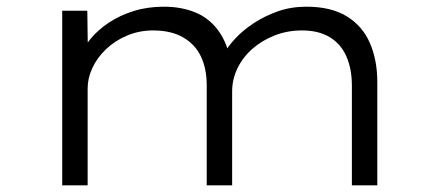

<svg xmlns="http://www.w3.org/2000/svg" viewBox="-20 -554 1314 574"><path d="M166 0V-522H241L243 -377L218 -382Q228 -410 250 -437Q272 -464 305 -486Q338 -508 379.5 -521Q421 -534 470 -534Q521 -534 562.5 -517.5Q604 -501 632 -463.5Q660 -426 671 -365L646 -378L649 -392Q661 -415 684 -439.5Q707 -464 739 -485Q771 -506 810.5 -520Q850 -534 896 -534Q970 -534 1017 -505Q1064 -476 1086 -425Q1108 -374 1108 -308V0H1032V-298Q1032 -348 1015.5 -385.5Q999 -423 965.5 -443Q932 -463 883 -463Q839 -463 801 -448Q763 -433 734.5 -408Q706 -383 690 -350Q674 -317 674 -281V0H598V-299Q598 -349 580.5 -385.5Q563 -422 527 -442.5Q491 -463 438 -463Q396 -463 359.5 -447.5Q323 -432 296.5 -406.5Q270 -381 256 -350.5Q242 -320 242 -290V0Z"/></svg>

Font: Lexend Peta Light
Style: Regular
Weight: 300
Version: Version 1.007